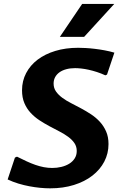

<svg xmlns="http://www.w3.org/2000/svg" viewBox="-20 -975 634 1004"><path d="M253.4 -96.7Q277.8 -96.7 301 -102.3Q324.2 -107.9 342 -118.9Q359.9 -129.9 370.6 -146.7Q381.3 -163.6 381.3 -185.5Q381.3 -209 369.1 -226.8Q356.9 -244.6 336.7 -259.5Q316.4 -274.4 290.8 -287.6Q265.1 -300.8 238.3 -315.2Q211.4 -329.6 185.8 -346.4Q160.2 -363.3 139.9 -385.3Q119.6 -407.2 107.4 -436Q95.2 -464.8 95.2 -502.9Q95.2 -551.8 116.7 -592.8Q138.2 -633.8 176.8 -663.1Q215.3 -692.4 269.3 -708.7Q323.2 -725.1 388.7 -725.1Q405.3 -725.1 427.7 -723.9Q450.2 -722.7 475.1 -719.7Q500 -716.8 526.6 -711.9Q553.2 -707 578.1 -699.7L539.6 -585L530.8 -581.1Q508.8 -591.3 486.8 -598.4Q464.8 -605.5 444.1 -610.1Q423.3 -614.7 405 -616.7Q386.7 -618.7 372.6 -618.7Q347.2 -618.7 326.4 -613Q305.7 -607.4 291 -596.9Q276.4 -586.4 268.3 -571.5Q260.3 -556.6 260.3 -538.1Q260.3 -514.6 272.7 -496.8Q285.2 -479 305.2 -464.1Q325.2 -449.2 351.1 -436Q377 -422.9 403.8 -408.4Q430.7 -394 456.5 -377Q482.4 -359.9 502.4 -337.9Q522.5 -315.9 534.9 -287.6Q547.4 -259.3 547.4 -221.7Q547.4 -172.4 525.4 -130.1Q503.4 -87.9 463.1 -56.6Q422.9 -25.4 366.7 -7.8Q310.5 9.8 242.2 9.8Q217.3 9.8 189.7 7.1Q162.1 4.4 133.5 -1Q105 -6.3 75.9 -15.1Q46.9 -23.9 20 -36.6L58.1 -150.9L68.8 -155.8Q95.2 -142.6 118.9 -131.6Q142.6 -120.6 165 -112.8Q187.5 -105 209.5 -100.8Q231.4 -96.7 253.4 -96.7ZM293 -782.2 409.7 -954.6H577.6L419.9 -782.2Z"/></svg>

Font: Proza Libre
Style: Bold Italic
Weight: 700
Designer: Jasper de Waard
Foundry: Jasper de Waard
Version: Version 1.000; ttfautohint (v1.4.1.8-43bc)